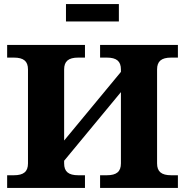

<svg xmlns="http://www.w3.org/2000/svg" viewBox="-20 -920 906 940"><path d="M294 -120V-133L572 -469V-120C572 -80 551 -62 503 -62H470V0H851V-62H818C770 -62 749 -80 749 -120V-580C749 -620 770 -638 818 -638H851V-700H470V-638H503C551 -638 572 -620 572 -580V-568L294 -232V-580C294 -620 315 -638 363 -638H396V-700H15V-638H48C96 -638 117 -620 117 -580V-120C117 -80 96 -62 48 -62H15V0H396V-62H363C315 -62 294 -80 294 -120ZM303 -815H562V-900H303Z"/></svg>

Font: LT Superior Serif ExtraBold
Style: Regular
Weight: 800
Designer: Daniel Lyons
Foundry: LyonsType
Version: Version 2.120;FEAKit 1.0